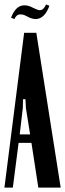

<svg xmlns="http://www.w3.org/2000/svg" viewBox="-24 -847 294 867"><path d="M85 -699H140L250 0H149L118 -202H60L34 0H-4ZM79 -359 65 -240H112L93 -359L91 -399H80ZM41 -761 26 -767Q47 -823 86 -823Q99 -823 112 -818L140 -805Q150 -801 156 -801Q173 -801 184 -827L199 -821Q189 -792 173 -776.5Q157 -761 137 -761Q124 -761 108 -768L90 -777Q84 -780 78.5 -781Q73 -782 68 -782Q50 -782 41 -761Z"/></svg>

Font: Moniqa ExtBd Cond Paragraph
Style: Regular
Weight: 800
Width: 3
Designer: Rajesh Rajput
Foundry: Rajesh Rajput
Version: Version 1.000